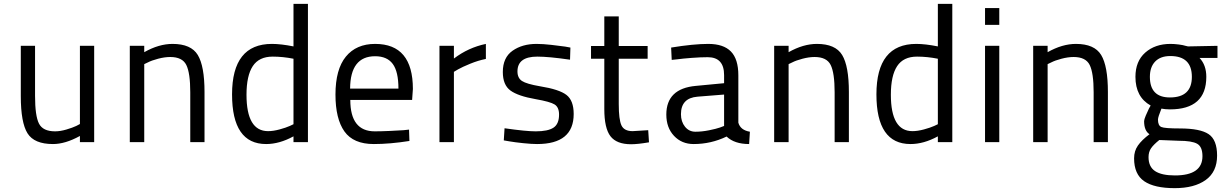

<svg xmlns="http://www.w3.org/2000/svg" viewBox="-20 -738 6376 997"><path d="M395 -500H469V0H395V-32Q319 10 255 10Q158 10 123 -45.5Q88 -101 88 -239V-500H162V-240Q162 -136 182.5 -96Q203 -56 266 -56Q293 -56 325 -65.5Q357 -75 376 -84L395 -94Z M729 0H654V-500H729V-467Q805 -510 876 -510Q972 -510 1007 -452.5Q1042 -395 1042 -260V0H968V-259Q968 -359 947.5 -400.5Q927 -442 864 -442Q835 -442 801 -433Q767 -424 748 -414L729 -405Z M1579 -718V0H1504V-30Q1431 10 1362 10Q1185 10 1185 -248Q1185 -510 1392 -510Q1439 -510 1504 -497V-718ZM1372 -57Q1399 -57 1432 -66Q1465 -75 1485 -84L1504 -93V-433Q1449 -444 1396 -444Q1325 -444 1292.5 -394.5Q1260 -345 1260 -246Q1260 -57 1372 -57Z M1926 -56Q1958 -56 2002.5 -58Q2047 -60 2076 -62L2104 -65L2106 -6Q2005 10 1921 10Q1815 10 1768.5 -55.5Q1722 -121 1722 -247Q1722 -378 1776 -444Q1830 -510 1928 -510Q2124 -510 2124 -276L2120 -219H1799Q1799 -56 1926 -56ZM1798 -278H2049Q2049 -366 2019.5 -406Q1990 -446 1928 -446Q1799 -446 1798 -278Z M2262 0V-500H2337V-434Q2412 -491 2503 -510V-432Q2463 -424 2421.5 -407Q2380 -390 2359 -378L2337 -365V0Z M2942 -491 2940 -428Q2830 -444 2770 -444Q2667 -444 2667 -367Q2667 -333 2690.5 -317.5Q2714 -302 2784 -290Q2884 -274 2921.5 -245Q2959 -216 2959 -146Q2959 10 2769 10Q2741 10 2697.5 5.5Q2654 1 2625 -4L2596 -9L2600 -72Q2711 -56 2762 -56Q2825 -56 2854 -75Q2883 -94 2883 -143Q2883 -181 2860 -195.5Q2837 -210 2762 -223Q2670 -239 2630.5 -268Q2591 -297 2591 -364Q2591 -439 2641.5 -474.5Q2692 -510 2766 -510Q2799 -510 2843 -505Q2887 -500 2915 -496Z M3343 -433H3193V-198Q3193 -117 3207 -87Q3221 -57 3265 -57L3346 -62L3350 1Q3292 11 3257 11Q3182 11 3150 -30.5Q3118 -72 3118 -172V-433H3049V-499H3118V-653H3193V-499H3343Z M3814 -347V-101Q3825 -62 3874 -54L3870 10Q3794 10 3753 -29Q3672 10 3582 10Q3520 10 3480 -32.5Q3440 -75 3440 -143Q3440 -278 3593 -292L3740 -306V-348Q3740 -441 3655 -441Q3619 -441 3572.5 -437.5Q3526 -434 3497 -430L3468 -427L3465 -491Q3581 -510 3658 -510Q3737 -510 3775.5 -470.5Q3814 -431 3814 -347ZM3740 -247 3602 -236Q3516 -229 3516 -145Q3516 -106 3537 -80Q3558 -54 3591 -54Q3625 -54 3662 -61.5Q3699 -69 3719 -76L3740 -84Z M4075 0H4000V-500H4075V-467Q4151 -510 4222 -510Q4318 -510 4353 -452.5Q4388 -395 4388 -260V0H4314V-259Q4314 -359 4293.5 -400.5Q4273 -442 4210 -442Q4181 -442 4147 -433Q4113 -424 4094 -414L4075 -405Z M4925 -718V0H4850V-30Q4777 10 4708 10Q4531 10 4531 -248Q4531 -510 4738 -510Q4785 -510 4850 -497V-718ZM4718 -57Q4745 -57 4778 -66Q4811 -75 4831 -84L4850 -93V-433Q4795 -444 4742 -444Q4671 -444 4638.5 -394.5Q4606 -345 4606 -246Q4606 -57 4718 -57Z M5095 0V-500H5169V0ZM5095 -609V-696H5169V-609Z M5420 0H5345V-500H5420V-467Q5496 -510 5567 -510Q5663 -510 5698 -452.5Q5733 -395 5733 -260V0H5659V-259Q5659 -359 5638.5 -400.5Q5618 -442 5555 -442Q5526 -442 5492 -433Q5458 -424 5439 -414L5420 -405Z M6080 239Q5974 239 5921.5 203Q5869 167 5869 84Q5869 46 5889 17.5Q5909 -11 5949 -41Q5921 -59 5921 -109Q5921 -117 5929.5 -137.5Q5938 -158 5946 -174L5955 -190Q5876 -234 5876 -339Q5876 -420 5927 -465Q5978 -510 6058 -510Q6078 -510 6101 -507Q6124 -504 6136 -500L6149 -497L6302 -500V-437H6209Q6244 -400 6244 -339Q6244 -170 6055 -170Q6031 -170 6011 -174Q5993 -130 5993 -117Q5993 -86 6010.5 -78.5Q6028 -71 6107 -71Q6212 -71 6256 -41.5Q6300 -12 6300 70Q6300 154 6241 196.5Q6182 239 6080 239ZM6101 -7 6000 -11Q5970 13 5957 32Q5944 51 5944 78Q5944 128 5978 150.5Q6012 173 6081 173Q6224 173 6224 73Q6224 24 6196.5 8.5Q6169 -7 6101 -7ZM6055 -232Q6169 -232 6169 -339Q6169 -447 6057 -447Q6006 -447 5978.5 -418.5Q5951 -390 5951 -339Q5951 -232 6055 -232Z"/></svg>

Font: TypoPRO Titillium Maps
Style: 400 wt
Weight: 400
Designer: Campivisivi
Foundry: Accademia di Belle Arti di Urbino and students of MA course of Visual design
Version: Version 001.001